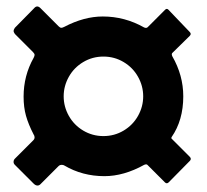

<svg xmlns="http://www.w3.org/2000/svg" viewBox="-20 -671 640 594"><path d="M179 -159Q176 -161 171 -161Q165 -161 161 -157L105 -101Q101 -97 96 -97Q90 -97 84 -103L26 -161Q22 -165 22 -170Q22 -176 26 -180L83 -237Q87 -241 87 -246Q87 -251 84 -255Q68 -286 60.5 -312.5Q53 -339 53 -372Q53 -437 84 -492Q87 -498 87 -501Q87 -505 82 -510L26 -566Q22 -572 22 -575Q22 -579 26 -585L85 -645Q90 -651 95 -651Q100 -651 105 -646L162 -589Q166 -585 170 -585Q173 -585 179 -588Q240 -620 298 -620Q366 -620 426 -586Q433 -583 437 -587L491 -641Q496 -646 501 -641L567 -572Q573 -566 567 -560L513 -507Q510 -504 513 -497Q547 -438 547 -373Q547 -299 511 -247Q509 -244 511 -242L567 -186Q573 -180 568 -174L502 -107Q496 -101 490 -107L436 -161Q433 -164 426 -161Q363 -126 303 -126Q235 -126 179 -159ZM423 -373Q423 -405 407 -433.5Q391 -462 362.5 -479Q334 -496 300 -496Q266 -496 237.5 -479Q209 -462 193 -433.5Q177 -405 177 -373Q177 -341 193 -312.5Q209 -284 237.5 -267Q266 -250 300 -250Q334 -250 362.5 -267Q391 -284 407 -312.5Q423 -341 423 -373Z"/></svg>

Font: Libre Franklin Black
Style: Regular
Weight: 900
Designer: Pablo Impallari, Rodrigo Fuenzalida
Foundry: Impallari Type
Version: Version 1.002; ttfautohint (v1.5)